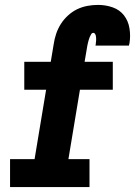

<svg xmlns="http://www.w3.org/2000/svg" viewBox="-20 -763 550 783"><path d="M21 0V-114H121L168 -397H79V-511H187L199 -583Q202 -604 209 -625Q216 -646 228 -665Q240 -684 257.5 -700Q275 -716 295 -725.5Q315 -735 336.5 -739Q358 -743 380 -743Q411 -743 439.5 -733Q468 -723 485.5 -700.5Q503 -678 508 -647.5Q513 -617 508 -586Q507 -584 506.5 -581.5Q506 -579 506 -577H369Q369 -577 369.5 -578Q370 -579 370 -579Q370 -584 371 -588.5Q372 -593 372 -598Q372 -603 372 -607.5Q372 -612 371 -616.5Q370 -621 367.5 -625Q365 -629 361 -629Q355 -629 351.5 -623Q348 -617 345.5 -611Q343 -605 341.5 -599Q340 -593 338.5 -587.5Q337 -582 336 -576Q335 -570 334 -564L325 -511H440V-397H306L259 -114H345V0Z"/></svg>

Font: Iosevka Slab Heavy Oblique
Style: Regular
Weight: 900
Italic angle: -9°
Monospace: yes
Designer: Belleve Invis
Foundry: Belleve Invis
Version: Version 11.1.1; ttfautohint (v1.8.3)